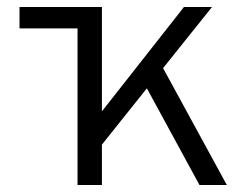

<svg xmlns="http://www.w3.org/2000/svg" viewBox="-20 -531 714 551"><path d="M202.5 0V-449.5H36V-511H272.5V-211.5L508 -511H588.5L448 -335.5L631 0H552.5L401.5 -277.5L272.5 -116V0Z"/></svg>

Font: Overpass Light
Style: Regular
Weight: 300
Designer: Delve Withrington, Dave Bailey, Thomas Jockin
Foundry: Delve Fonts LLC
Version: Version 4.000; ttfautohint (v1.8.3)